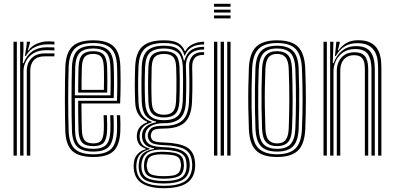

<svg xmlns="http://www.w3.org/2000/svg" viewBox="-20 -820 2079 1012"><path d="M86.2 0V-600H103.5L103.8 -558L100 -486.8H104.2Q120 -528.5 150.5 -549.6Q181 -570.8 225.8 -570.8Q237 -570.8 248.8 -570.5Q260.5 -570.2 266.8 -569.8V-554.2Q259.8 -554.8 247.1 -555.1Q234.5 -555.5 222.8 -555.5Q182.8 -555.5 156.2 -539Q129.8 -522.5 116.8 -497.1Q103.8 -471.8 103.8 -445V0ZM51.2 0V-600H68.8V0ZM121.2 0V-446.5Q121.2 -487 146 -512.8Q170.8 -538.5 215.5 -538.5Q228.5 -538.5 241.6 -538.5Q254.8 -538.5 266.8 -538.5V-523Q255 -523 241.4 -523Q227.8 -523 215.5 -523Q176 -523 157.8 -502.2Q139.5 -481.5 139.5 -447.8V0ZM111.5 -525 120.8 -585.5V-600H138.5V-595.8L126.5 -553.8H129.8Q145.2 -577 173.9 -589.5Q202.5 -602 233 -602Q240.2 -602 248.9 -601.6Q257.5 -601.2 266.8 -600.5V-585.2Q258.8 -586 250.6 -586.2Q242.5 -586.5 234.2 -586.5Q194.8 -586.5 164.8 -572.1Q134.8 -557.8 116.2 -525Z M472.2 7.5Q397.5 7.5 362.5 -23.1Q327.5 -53.8 324.2 -127.8Q323.2 -160.2 322.6 -204.4Q322 -248.5 322 -296.8Q322 -345 322.6 -390.4Q323.2 -435.8 324.5 -470.5Q328 -544 362.4 -575.8Q396.8 -607.5 471.2 -607.5Q543 -607.5 577 -577.2Q611 -547 614.2 -473.2Q614.8 -458.2 615.1 -436.8Q615.5 -415.2 615.6 -389.2Q615.8 -363.2 615.1 -334.1Q614.5 -305 613.2 -274.5H409.2Q409.5 -248.8 409.8 -223.9Q410 -199 410.4 -176.4Q410.8 -153.8 411.5 -134Q413 -96 426.2 -80.1Q439.5 -64.2 472.2 -64.2Q501.5 -64.2 513.4 -78.9Q525.2 -93.5 527 -132Q527.8 -146 527.5 -166.9Q527.2 -187.8 526 -212.8H543.5Q544.5 -187 544.8 -166.5Q545 -146 544.5 -131.2Q542.5 -85.5 526.4 -67.6Q510.2 -49.8 472.2 -49.8Q430.8 -49.8 413.1 -68.4Q395.5 -87 393.8 -132.2Q393.2 -151.8 392.8 -178.4Q392.2 -205 392.1 -234Q392 -263 392 -288.8H596.5Q597.5 -316.2 597.9 -342.9Q598.2 -369.5 598.2 -393.6Q598.2 -417.8 597.9 -437.9Q597.5 -458 596.8 -472.8Q593.8 -540.2 563.2 -566.8Q532.8 -593.2 471.2 -593.2Q404.5 -593.2 374.8 -564.1Q345 -535 342 -469.5Q340.8 -434 340.1 -388.9Q339.5 -343.8 339.5 -296.2Q339.5 -248.8 340.1 -205.1Q340.8 -161.5 341.8 -129.2Q344.5 -62.5 374.9 -34.6Q405.2 -6.8 472.2 -6.8Q537 -6.8 565.4 -34.5Q593.8 -62.2 596.8 -128.8Q597.2 -139.8 597.2 -153.5Q597.2 -167.2 596.9 -182.5Q596.5 -197.8 595.8 -212.8H613.2Q614.2 -192.2 614.6 -169.4Q615 -146.5 614.2 -128Q611 -54.8 578.4 -23.6Q545.8 7.5 472.2 7.5ZM472.2 -21Q414.2 -21 388 -45.6Q361.8 -70.2 359.2 -130Q358 -164 357.5 -208.6Q357 -253.2 357 -300.9Q357 -348.5 357.6 -392.4Q358.2 -436.2 359.2 -468.2Q362 -529 388.5 -554Q415 -579 471.2 -579Q524.5 -579 550.6 -555.6Q576.8 -532.2 579.2 -472.2Q580 -456.2 580.5 -430.5Q581 -404.8 580.9 -372.2Q580.8 -339.8 579.5 -303H374.5Q374.5 -253 374.8 -214.1Q375 -175.2 375.8 -131.2Q376.5 -79.5 398.1 -57.5Q419.8 -35.5 472.2 -35.5Q517.8 -35.5 538.5 -55.9Q559.2 -76.2 561.8 -129.8Q562.5 -146 562.2 -167.2Q562 -188.5 560.8 -212.8H578.2Q579.2 -190 579.6 -168.4Q580 -146.8 579.2 -129.2Q576.5 -69.8 552.4 -45.4Q528.2 -21 472.2 -21ZM374.5 -317.5H562.2Q563.2 -349.5 563.2 -379.1Q563.2 -408.8 562.9 -432.8Q562.5 -456.8 561.8 -471.8Q559.5 -524.8 537.4 -544.6Q515.2 -564.5 471.2 -564.5Q424 -564.5 401.5 -542.9Q379 -521.2 376.5 -467.2Q375.8 -443.8 375.2 -402.1Q374.8 -360.5 374.5 -317.5ZM392 -331.8Q392.2 -351.8 392.4 -374.6Q392.5 -397.5 393 -421Q393.5 -444.5 394 -466.2Q396 -512.8 413.9 -531.5Q431.8 -550.2 471.2 -550.2Q509.2 -550.2 525.9 -532.1Q542.5 -514 544.5 -470.2Q545 -458.5 545.4 -437.8Q545.8 -417 545.8 -389.8Q545.8 -362.5 545 -331.8ZM409.8 -346.2H527.5Q528.2 -372.8 528.2 -397.2Q528.2 -421.8 527.9 -440.8Q527.5 -459.8 527 -469.8Q525.2 -506.8 512.5 -521.2Q499.8 -535.8 471.2 -535.8Q440.2 -535.8 426.6 -520.2Q413 -504.8 411.5 -465.5Q411 -448.2 410.6 -429.4Q410.2 -410.5 410 -389.9Q409.8 -369.2 409.8 -346.2Z M843.8 172Q770.5 172 729.1 146.6Q687.8 121.2 684.8 64.8Q684.2 56.5 684.6 49.1Q685 41.8 686 35.2Q688.8 9.5 706.2 -8.9Q723.8 -27.2 748 -33.2V-36.8Q723.8 -45 713.8 -59.1Q703.8 -73.2 701.8 -92Q701.2 -96.8 701.2 -101.5Q701.2 -106.2 701.8 -111.2Q704 -134.5 717.2 -150.2Q730.5 -166 755.2 -174.8V-178.8Q730.8 -188.2 712.5 -213.2Q694.2 -238.2 692.5 -281Q691.5 -304.8 691 -326.9Q690.5 -349 690.5 -371.4Q690.5 -393.8 691 -418Q691.5 -442.2 692.5 -470Q695.8 -544.2 731.6 -575.9Q767.5 -607.5 844 -607.5Q895 -607.5 919.2 -592.8Q943.5 -578 953.8 -551H957.2Q967.2 -570.2 985.1 -581Q1003 -591.8 1022.4 -596.1Q1041.8 -600.5 1055.8 -600V-585.8Q1012.5 -585.8 988.1 -569.6Q963.8 -553.5 955.2 -527.8H951.8Q944 -560 920.8 -576.6Q897.5 -593.2 844 -593.2Q774.8 -593.2 743.9 -564.1Q713 -535 710 -470Q708.8 -437.2 708.2 -408.5Q707.8 -379.8 708.1 -349.4Q708.5 -319 709.8 -281.2Q712 -234.8 731 -210.5Q750 -186.2 779.2 -179V-174.8Q748.8 -166.8 733.9 -150.9Q719 -135 716.5 -111.8Q715.8 -107 715.9 -102Q716 -97 716.5 -91.5Q718.2 -73 729.4 -59Q740.5 -45 768.8 -37.2V-33.8Q739 -26 721.5 -9.1Q704 7.8 700.5 35.2Q699.2 42.8 698.6 49.2Q698 55.8 698.5 64.8Q702.2 117.2 739 138.4Q775.8 159.5 843.8 159.5Q913 159.5 949.9 138.5Q986.8 117.5 992.5 64.8Q993.2 57 993.1 50Q993 43 992.2 35Q987.8 -15.5 951.8 -34Q915.8 -52.5 846.8 -54.8Q814.2 -56 796.9 -60.5Q779.5 -65 771.8 -72.9Q764 -80.8 760.8 -91.8Q759.2 -96.5 758.9 -102.1Q758.5 -107.8 759.2 -111.8Q764.2 -136.5 780.9 -146.9Q797.5 -157.2 844 -156.8Q907.2 -156.2 939.9 -184Q972.5 -211.8 976 -280Q977.5 -313.8 978 -342.9Q978.5 -372 978.1 -402.5Q977.8 -433 976.8 -471Q976 -505 995.2 -525.9Q1014.5 -546.8 1055.8 -545.2V-530.8Q1022.5 -531.5 1007.4 -515.8Q992.2 -500 993 -465Q993.8 -431 994 -401.1Q994.2 -371.2 993.9 -341.9Q993.5 -312.5 992 -280.5Q987.8 -206.5 953.5 -174.6Q919.2 -142.8 844 -142.5Q815 -142.5 801 -138.8Q787 -135 782.1 -127.5Q777.2 -120 775 -108.5Q774.8 -106.8 774.8 -103.2Q774.8 -99.8 775.8 -96.8Q778.2 -87 784.2 -81.1Q790.2 -75.2 804.6 -72.5Q819 -69.8 846.8 -68.8Q923.8 -66.2 963.4 -44.6Q1003 -23 1008 35.2Q1008.8 44 1008.8 50.1Q1008.8 56.2 1008 64.8Q1003 121 961.9 146.5Q920.8 172 843.8 172ZM843.8 134Q884.8 134 910.2 127Q935.8 120 948.2 104.8Q960.8 89.5 963 64.8Q963.8 58 963.6 51.1Q963.5 44.2 962.2 35Q960 9.5 945.9 -3.9Q931.8 -17.2 906.8 -23Q881.8 -28.8 846.8 -30.8Q791.8 -34.2 762.9 -18.8Q734 -3.2 727.2 35Q725.5 42.5 725.1 49.6Q724.8 56.8 725.5 65.2Q729 106.2 759.4 120.1Q789.8 134 843.8 134ZM843.8 121.8Q794 121.8 768.1 110.2Q742.2 98.8 739.5 65Q738.5 57.8 738.9 49.8Q739.2 41.8 740.5 34.8Q745.5 0.8 772.1 -10.2Q798.8 -21.2 847.5 -19.8Q878 -18.8 899.4 -14.5Q920.8 -10.2 933.2 1.1Q945.8 12.5 948 35Q949.5 43.8 949.5 50.5Q949.5 57.2 948.5 65Q944.5 99.5 918.4 110.6Q892.2 121.8 843.8 121.8ZM843.8 108.5Q869.5 108.5 888.4 105.6Q907.2 102.8 918.5 93.4Q929.8 84 932.2 65.2Q934.2 57.2 934.1 50.2Q934 43.2 931.8 35.2Q929.8 17.5 918.9 9Q908 0.5 889.6 -2.4Q871.2 -5.2 846.8 -6.2Q804.2 -8 781.6 0.6Q759 9.2 756.2 34.8Q753.5 42 753.1 50.1Q752.8 58.2 754.8 65.2Q758.2 92.8 780.8 100.6Q803.2 108.5 843.8 108.5ZM843.8 147.2Q780.2 147.2 747.4 129.9Q714.5 112.5 711.2 65.2Q710.5 56.8 711 49.8Q711.5 42.8 712.8 35Q716.2 4.8 735.5 -12Q754.8 -28.8 792.2 -34.8V-38.2Q760.5 -43.5 746.6 -56.9Q732.8 -70.2 729.2 -91.8Q728.5 -97.5 728.4 -101.5Q728.2 -105.5 728.8 -111.8Q730.2 -136.2 750 -153Q769.8 -169.8 803 -175.2V-179Q766.8 -186.8 748.1 -210.5Q729.5 -234.2 727.2 -282.5Q726.2 -310.5 725.8 -339.4Q725.2 -368.2 725.6 -400.1Q726 -432 727.2 -468.8Q730 -530 758.4 -554.5Q786.8 -579 844 -579Q894.2 -579 917.6 -560.9Q941 -542.8 949 -501.2H952.5Q959.8 -526 972.4 -541.8Q985 -557.5 1005.5 -565.2Q1026 -573 1055.8 -573.2V-558.8Q1008.5 -559.8 983.1 -535.6Q957.8 -511.5 960 -466.8Q961.2 -433.8 961.5 -401.6Q961.8 -369.5 961.4 -339.6Q961 -309.8 959.8 -283Q956.5 -218.8 927 -194.4Q897.5 -170 844 -170.5Q817.2 -170.8 796.1 -164.2Q775 -157.8 761.9 -145.2Q748.8 -132.8 745.8 -114.8Q744.8 -109.2 744.8 -103.2Q744.8 -97.2 745.8 -92.2Q750.5 -67.8 772.6 -56.8Q794.8 -45.8 846.8 -44Q887.5 -43 916.1 -35Q944.8 -27 960.8 -10.1Q976.8 6.8 979 35.2Q980 43.5 980.1 50Q980.2 56.5 979.2 65Q974.2 111.2 940.1 129.2Q906 147.2 843.8 147.2ZM844 -186.5Q892.5 -186.5 916.4 -208.2Q940.2 -230 943 -284Q944 -309 944.5 -338.5Q945 -368 944.9 -400.8Q944.8 -433.5 943.5 -468Q941.2 -522.8 916.1 -543.6Q891 -564.5 844 -564.5Q794 -564.5 770.6 -542.6Q747.2 -520.8 744.8 -467.5Q742.8 -418 742.9 -371.8Q743 -325.5 744.8 -283.5Q747.2 -231.8 770.9 -209.1Q794.5 -186.5 844 -186.5ZM844 -200.8Q804.8 -200.8 784.5 -218.9Q764.2 -237 762.2 -284.2Q760.5 -327 760.5 -374.8Q760.5 -422.5 762.2 -466.8Q764.2 -513.8 784 -532Q803.8 -550.2 844 -550.2Q885.5 -550.2 904.8 -531.9Q924 -513.5 926 -467.5Q927.2 -435 927.5 -403.4Q927.8 -371.8 927.2 -342Q926.8 -312.2 925.5 -284.8Q923 -238 903.5 -219.4Q884 -200.8 844 -200.8ZM844 -215.2Q875.5 -215.2 890.8 -230.8Q906 -246.2 908 -286Q909.2 -313.2 909.8 -343.2Q910.2 -373.2 910 -404.5Q909.8 -435.8 908.5 -466.5Q907 -505.8 891.8 -520.8Q876.5 -535.8 844 -535.8Q812.2 -535.8 796.8 -520.6Q781.2 -505.5 779.5 -465.8Q778 -421.5 777.9 -375.1Q777.8 -328.8 779.5 -285.2Q781.2 -245.2 797.1 -230.2Q813 -215.2 844 -215.2Z M1108 -784.5V-800H1195.2V-784.5ZM1108 -723V-738.5H1195.2V-723ZM1108 -753.8V-769.2H1195.2V-753.8ZM1177.8 0V-600H1195.2V0ZM1108 0V-600H1125.5V0ZM1143 0V-600H1160.5V0Z M1440.5 7.5Q1364.2 7.5 1329.6 -27Q1295 -61.5 1291.8 -139.5Q1289.5 -197.8 1288.8 -250.8Q1288 -303.8 1288.8 -355.5Q1289.5 -407.2 1291.8 -461.2Q1295.5 -540.8 1330.9 -574.1Q1366.2 -607.5 1440.5 -607.5Q1517.2 -607.5 1551.4 -572.8Q1585.5 -538 1588.8 -460.2Q1592.2 -372.8 1592.2 -296Q1592.2 -219.2 1589 -139Q1585.2 -59 1549.8 -25.8Q1514.2 7.5 1440.5 7.5ZM1440.5 -6.8Q1505 -6.8 1536.6 -36.8Q1568.2 -66.8 1571.5 -139.5Q1574.8 -219.5 1574.9 -294.6Q1575 -369.8 1571.5 -459.5Q1568.5 -529 1539 -561.1Q1509.5 -593.2 1440.5 -593.2Q1373.8 -593.2 1342.9 -562.1Q1312 -531 1309 -458.5Q1307 -410.8 1306.2 -360.4Q1305.5 -310 1306.1 -255.2Q1306.8 -200.5 1309.2 -139.2Q1312.2 -65 1345 -35.9Q1377.8 -6.8 1440.5 -6.8ZM1440.5 -21Q1383.5 -21 1356.4 -48.6Q1329.2 -76.2 1326.5 -142.2Q1324.5 -192.5 1323.8 -245.5Q1323 -298.5 1323.6 -352.1Q1324.2 -405.8 1326.2 -457.8Q1329.2 -523.2 1356.1 -551.1Q1383 -579 1440.5 -579Q1495.2 -579 1523.2 -552.5Q1551.2 -526 1554 -460.2Q1556.2 -403.5 1556.9 -350.6Q1557.5 -297.8 1556.9 -246.2Q1556.2 -194.8 1554.2 -142.5Q1551.5 -76.2 1524.4 -48.6Q1497.2 -21 1440.5 -21ZM1440.5 -35.5Q1488.2 -35.5 1511.2 -59.9Q1534.2 -84.2 1536.8 -143Q1539.5 -210.2 1539.9 -289.9Q1540.2 -369.5 1536.8 -457Q1534.2 -516.8 1510.9 -540.6Q1487.5 -564.5 1440.5 -564.5Q1392.5 -564.5 1369.5 -540.2Q1346.5 -516 1343.8 -457.2Q1342 -412.2 1341.2 -361.8Q1340.5 -311.2 1341 -256.4Q1341.5 -201.5 1343.8 -142.5Q1346.2 -82.5 1370.1 -59Q1394 -35.5 1440.5 -35.5ZM1440.5 -49.8Q1402.8 -49.8 1383 -70.2Q1363.2 -90.8 1361.2 -143.2Q1359.2 -197.5 1358.6 -249.1Q1358 -300.8 1358.6 -352.1Q1359.2 -403.5 1361.2 -456.2Q1363.5 -507 1382.1 -528.6Q1400.8 -550.2 1440.5 -550.2Q1478 -550.2 1497.6 -529.9Q1517.2 -509.5 1519.2 -456.8Q1522.2 -376.2 1522.4 -297.2Q1522.5 -218.2 1519.2 -143.8Q1517.2 -92.5 1498.4 -71.1Q1479.5 -49.8 1440.5 -49.8ZM1440.5 -64.2Q1471.8 -64.2 1486 -83.2Q1500.2 -102.2 1502 -144.8Q1504.5 -214.8 1504.9 -291.1Q1505.2 -367.5 1501.8 -456Q1500.2 -499.5 1485.2 -517.6Q1470.2 -535.8 1440.5 -535.8Q1409 -535.8 1394.8 -516.8Q1380.5 -497.8 1378.8 -455.5Q1376.8 -404 1376 -354.5Q1375.2 -305 1376 -253.5Q1376.8 -202 1378.8 -143.8Q1380.2 -99.5 1395.8 -81.9Q1411.2 -64.2 1440.5 -64.2Z M1973 0V-458Q1973 -477.5 1970.4 -500.6Q1967.8 -523.8 1957.4 -544.6Q1947 -565.5 1924.6 -579Q1902.2 -592.5 1862.8 -592.5Q1823.8 -592.5 1796.2 -575.1Q1768.8 -557.8 1750.2 -525H1745.5L1752.8 -600H1770.2L1770.5 -593L1760.5 -553.8H1763.8Q1781.8 -579.8 1807 -593.9Q1832.2 -608 1867.8 -608Q1904.2 -608 1927.5 -597.4Q1950.8 -586.8 1963.6 -569.8Q1976.5 -552.8 1982.1 -532.9Q1987.8 -513 1989 -494.1Q1990.2 -475.2 1990.2 -461V0ZM1685.2 0V-600H1702.8V0ZM1755.2 0V-446.5Q1755.2 -473 1765.6 -495.2Q1776 -517.5 1796.8 -531Q1817.5 -544.5 1848.2 -544.5Q1874 -544.5 1888.8 -535.8Q1903.5 -527 1910.4 -512.9Q1917.2 -498.8 1919 -482.6Q1920.8 -466.5 1920.8 -451.8V0H1903.2V-450.8Q1903.2 -467.5 1900.8 -485.6Q1898.2 -503.8 1886.1 -516.4Q1874 -529 1845.8 -529Q1821.8 -529 1805.6 -518.2Q1789.5 -507.5 1781.5 -489.2Q1773.5 -471 1773.5 -447.8V0ZM1720.2 0V-600H1737.5L1734 -486.8H1738.2Q1753.5 -528.5 1783.5 -552.9Q1813.5 -577.2 1858 -576.8Q1911.5 -576.5 1933.5 -546Q1955.5 -515.5 1955.5 -457V0H1938V-455Q1938 -504 1920.2 -532.8Q1902.5 -561.5 1852 -561.5Q1814.2 -561.5 1788.8 -544Q1763.2 -526.5 1750.5 -499.8Q1737.8 -473 1737.8 -445V0Z"/></svg>

Font: Big Shoulders Inline Display Thin SemiBold
Style: Regular
Weight: 600
Version: Version 2.002